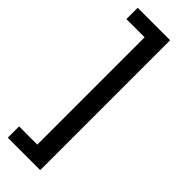

<svg xmlns="http://www.w3.org/2000/svg" viewBox="-291 -725 925 925"><g transform="rotate(45 171.5 -262.5)"><path d="M13 180V103H137V-628H13V-705H234V180Z"/></g></svg>

Font: Nunito Sans 12pt ExtraLight 8pt Medium
Style: Regular
Weight: 500
Version: Version 3.101;gftools[0.9.27]